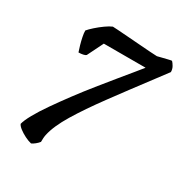

<svg xmlns="http://www.w3.org/2000/svg" viewBox="-159 -683 860 908"><g transform="rotate(30 271.0 -229.0)"><path d="M138 107Q121 103 102 93.5Q83 84 68 72.5Q53 61 49 51Q54 30 74 -6Q94 -42 125 -86.5Q156 -131 192.5 -180Q229 -229 266.5 -275.5Q304 -322 337 -362.5Q370 -403 394 -432Q418 -461 428 -474H200L157 -387Q153 -383 142 -380.5Q131 -378 117 -378Q112 -392 106.5 -411.5Q101 -431 97 -450.5Q93 -470 93 -484Q103 -496 121.5 -512.5Q140 -529 161 -544Q182 -559 197 -565Q202 -565 225 -563.5Q248 -562 281 -559.5Q314 -557 348 -554.5Q382 -552 409.5 -550Q437 -548 447 -548Q451 -549 467 -553Q483 -557 499.5 -561Q516 -565 520 -565Q527 -558 534.5 -545Q542 -532 542 -516L415 -347Q377 -296 343.5 -250.5Q310 -205 282.5 -164.5Q255 -124 233.5 -88.5Q212 -53 198 -21.5Q184 10 178 38Q176 48 175.5 57.5Q175 67 175 77Q168 86 157.5 94.5Q147 103 138 107Z"/></g></svg>

Font: Texturina 12pt SemiBold
Style: Italic
Weight: 600
Italic angle: -11°
Version: Version 1.002